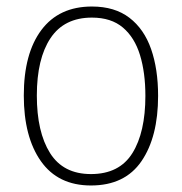

<svg xmlns="http://www.w3.org/2000/svg" viewBox="-20 -559 559 589"><path d="M465 -265Q465 -139 414 -64.5Q363 10 259 10Q158 10 105.5 -64.5Q53 -139 53 -266Q53 -395 107 -467Q161 -539 262 -539Q332 -539 377 -504.5Q422 -470 443.5 -408.5Q465 -347 465 -265ZM93 -266Q93 -154 133.5 -89.5Q174 -25 259 -25Q346 -25 386 -89Q426 -153 426 -265Q426 -336 409.5 -390Q393 -444 357 -474.5Q321 -505 262 -505Q177 -505 135 -442Q93 -379 93 -266Z"/></svg>

Font: Noto Sans Arabic SemCond ExtLt
Style: Regular
Weight: 200
Width: 4
Designer: Monotype Design Team, Nadine Chahine, Nizar Qandah and Khaled Hosny
Foundry: Monotype Imaging Inc.
Version: Version 2.012; ttfautohint (v1.8.4.7-5d5b)